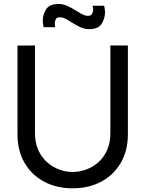

<svg xmlns="http://www.w3.org/2000/svg" viewBox="-20 -954 748 988"><path d="M354 15Q270.5 15 206.5 -19.5Q142.5 -54 106.2 -116.2Q70 -178.5 70 -262.5V-719.5L160 -720V-270Q160 -219 177.2 -181.2Q194.5 -143.5 223 -118.5Q251.5 -93.5 285.8 -81.2Q320 -69 354 -69Q388.5 -69 423 -81.5Q457.5 -94 485.8 -118.8Q514 -143.5 531 -181.5Q548 -219.5 548 -270V-720H638V-262.5Q638 -179 601.8 -116.5Q565.5 -54 501.5 -19.5Q437.5 15 354 15ZM438 -804Q416 -804 395.5 -813.2Q375 -822.5 356 -834.5Q337 -846.5 320 -855.8Q303 -865 288 -865Q270 -865 266 -853.2Q262 -841.5 262 -832.5Q262 -824 264.5 -814H204.5Q200 -832.5 200 -849Q200 -877 216.8 -905.2Q233.5 -933.5 282 -933.5Q304.5 -933.5 325 -924.2Q345.5 -915 364.8 -903Q384 -891 401 -881.8Q418 -872.5 432.5 -872.5Q449.5 -872.5 454.5 -884.2Q459.5 -896 459.5 -905Q459.5 -914 456 -924.5H516Q520.5 -906 520.5 -889.5Q520.5 -862 504 -833Q487.5 -804 438 -804Z"/></svg>

Font: Cns Manrope Med
Style: Regular
Weight: 500
Designer: Mikhail Sharanda
Foundry: Mikhail Sharanda
Version: Version 4.504